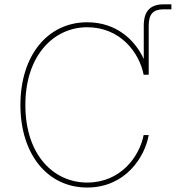

<svg xmlns="http://www.w3.org/2000/svg" viewBox="-20 -838 795 868"><path d="M374 9.8C544.9 9.8 634.3 -125 652.3 -227.5H629.4C609.9 -128.4 524.4 -12.7 374 -12.7C224.6 -12.7 94.7 -134.8 94.7 -363.3C94.7 -589.4 224.6 -714.8 374 -714.8C524.9 -714.8 609.9 -599.6 629.4 -500H652.3V-721.7C652.3 -774.9 672.9 -795.9 719.7 -795.9H754.9V-818.4H719.7C659.7 -818.4 629.9 -788.1 629.9 -721.7V-571.3C590.8 -656.2 507.3 -737.3 374 -737.3C194.8 -737.3 72.3 -586.4 72.3 -363.3C72.3 -140.6 194.8 9.8 374 9.8Z"/></svg>

Font: Raveo Thin
Style: Regular
Weight: 100
Designer: Jakub Foglar, Rasmus Andersson (Inter)
Foundry: Jakubfoglar.com
Version: Version 1.100;Glyphs 3.2.3 (3260)